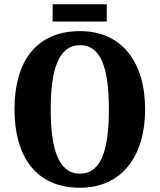

<svg xmlns="http://www.w3.org/2000/svg" viewBox="-20 -871 749 901"><path d="M227 -770H481V-851H227ZM355 10C551 10 661 -137 661 -358C661 -580 551 -725 356 -725C148 -725 48 -580 48 -359C48 -137 148 10 355 10ZM355 -56C256 -56 218 -168 218 -358C218 -548 256 -659 356 -659C455 -659 491 -548 491 -358C491 -168 455 -56 355 -56Z"/></svg>

Font: Noto Serif Khmer Condensed ExtraBold
Style: Regular
Weight: 800
Width: 3
Designer: Danh Hong and the Monotype Design Team
Foundry: Monotype Imaging Inc.
Version: Version 2.004